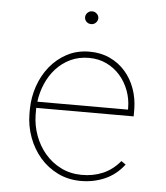

<svg xmlns="http://www.w3.org/2000/svg" viewBox="-52 -755 704 812"><g transform="rotate(5 300.0 -349.5)"><path d="M321.3 9.8Q267.1 9.8 222.9 -12Q178.7 -33.7 147.2 -70.3Q115.7 -106.9 98.1 -154.3Q80.6 -201.7 80.1 -252.9V-274.4Q80.6 -323.7 96.7 -371.1Q112.8 -418.5 142.6 -455.6Q172.4 -492.7 214.8 -515.4Q257.3 -538.1 311 -538.1Q358.9 -538.1 397.5 -520Q436 -502 463.1 -470.9Q490.2 -439.9 504.9 -398.9Q519.5 -357.9 520 -312.5V-281.7H106.4V-274.4V-252.9Q106.9 -207.5 122.6 -164.8Q138.2 -122.1 166.3 -89.1Q194.3 -56.2 233.6 -36.4Q272.9 -16.6 321.3 -16.1Q370.6 -15.6 411.9 -33.2Q453.1 -50.8 484.9 -88.9L503.9 -75.7Q470.2 -31.7 423.1 -11Q376 9.8 321.3 9.8ZM311 -511.7Q267.1 -511.7 231.9 -494.9Q196.8 -478 171.1 -449.7Q145.5 -421.4 129.6 -384.5Q113.8 -347.7 108.9 -308.1H493.7V-314.5Q493.7 -353.5 480.2 -389.2Q466.8 -424.8 442.9 -452.1Q418.9 -479.5 385.3 -495.6Q351.6 -511.7 311 -511.7ZM278.8 -681.6Q278.8 -692.4 286.9 -700.7Q294.9 -709 306.6 -709Q318.4 -709 326.7 -700.9Q335 -692.9 335 -681.6Q334.5 -670.4 326.4 -662.6Q318.4 -654.8 306.6 -654.8Q294.9 -654.8 286.9 -662.6Q278.8 -670.4 278.8 -681.6Z"/></g></svg>

Font: Roboto Mono Thin
Style: Regular
Weight: 250
Designer: Google
Version: Version 2.000985; 2015; ttfautohint (v1.3)